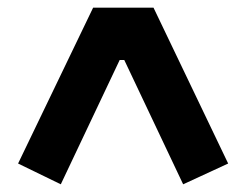

<svg xmlns="http://www.w3.org/2000/svg" viewBox="-20 -718 640 499"><path d="M456 -239 303 -562H291L138 -239L27 -293L222 -698H379L573 -293Z"/></svg>

Font: Lilex
Style: Regular
Weight: 400
Monospace: yes
Designer: Mike Abbink, Paul van der Laan, Pieter van Rosmalen, Mikhael Khrustik
Foundry: Mikhael Khrustik
Version: Version 2.510